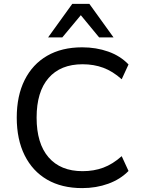

<svg xmlns="http://www.w3.org/2000/svg" viewBox="-20 -957 730 986"><path d="M402 9Q297 9 222 -34.5Q147 -78 106.5 -159.5Q66 -241 66 -353Q66 -465 106.5 -546Q147 -627 222 -670.5Q297 -714 402 -714Q474 -714 536 -692Q598 -670 640 -626L605 -550Q559 -591 510.5 -609Q462 -627 404 -627Q291 -627 229.5 -556.5Q168 -486 168 -353Q168 -220 229.5 -149Q291 -78 404 -78Q462 -78 510.5 -96Q559 -114 605 -155L640 -79Q598 -36 536 -13.5Q474 9 402 9ZM227 -765 351 -937H439L563 -765H489L395 -879L300 -765Z"/></svg>

Font: Nunito Sans 10pt Medium
Style: Regular
Weight: 500
Designer: Vernon Adams
Foundry: Vernon Adams
Version: Version 3.101;gftools[0.9.27]